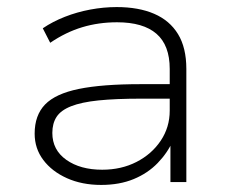

<svg xmlns="http://www.w3.org/2000/svg" viewBox="-20 -515 648 543"><path d="M266 8Q212 8 169.5 -11Q127 -30 102.5 -62.5Q78 -95 78 -137Q78 -189 107.5 -219.5Q137 -250 203 -263.5Q269 -277 378 -277H473V-236H381Q307 -236 258.5 -231Q210 -226 181 -214.5Q152 -203 140 -184.5Q128 -166 128 -139Q128 -91 167.5 -63Q207 -35 269 -35Q323 -35 366 -57Q409 -79 434.5 -117Q460 -155 460 -202V-320Q460 -387 422.5 -419.5Q385 -452 311 -452Q259 -452 212.5 -438Q166 -424 122 -394L101 -435Q129 -454 163.5 -467.5Q198 -481 235.5 -488Q273 -495 310 -495Q372 -495 416 -476Q460 -457 483.5 -418.5Q507 -380 507 -320V0H462V-117H469Q454 -83 426 -54Q398 -25 358 -8.5Q318 8 266 8Z"/></svg>

Font: Nunito Sans 10pt SemiExpanded ExtraLight
Style: Regular
Weight: 250
Width: 6
Designer: Vernon Adams
Foundry: Vernon Adams
Version: Version 3.101;gftools[0.9.27]